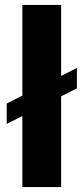

<svg xmlns="http://www.w3.org/2000/svg" viewBox="-20 -760 339 780"><path d="M228.3 -740V0H70.9V-740ZM292.4 -484V-401.1L7.3 -256.5V-339.5Z"/></svg>

Font: Pathway Extreme 8pt Thin 12pt
Style: Regular
Weight: 100
Version: Version 1.001;gftools[0.9.26]